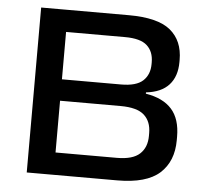

<svg xmlns="http://www.w3.org/2000/svg" viewBox="-48 -690 792 741"><g transform="rotate(5 348.0 -319.5)"><path d="M156.5 0V-86.5H423.5Q485 -86.5 512.2 -111.8Q539.5 -137 539.5 -181.5V-192.5Q539.5 -237.5 512 -262.2Q484.5 -287 420.5 -287H156.5V-370H415Q474 -370 499.8 -394Q525.5 -418 525.5 -458.5V-465.5Q525.5 -507 500 -530.2Q474.5 -553.5 414.5 -553.5H155.5V-639H422Q534 -639 583 -598.8Q632 -558.5 632 -484V-476Q632 -420 602.2 -387.2Q572.5 -354.5 513.5 -348V-343Q581 -332 614.5 -294.2Q648 -256.5 648 -188V-174.5Q648 -92.5 596.8 -46.2Q545.5 0 432.5 0ZM82 0V-639H186V0Z"/></g></svg>

Font: Anek Gurmukhi Medium SemiExpanded
Style: Regular
Weight: 500
Width: 6
Version: Version 1.003